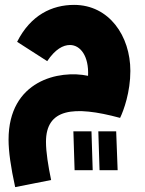

<svg xmlns="http://www.w3.org/2000/svg" viewBox="-20 -494 593 785"><path d="M42 271 189 242C177 184 168 128 168 86C168 -49 279 -64 471 -12C486 -43 513 -118 513 -204C513 -347 426 -474 283 -474C192 -474 105 -432 50 -323L173 -244C206 -293 238 -310 266 -310C309 -310 344 -264 340 -184C223 -209 15 -166 15 77C15 125 24 189 42 271ZM387 202H461L455 43H382ZM285 202H359L354 43H280Z"/></svg>

Font: Noto Sans Arabic UI Cn Bk
Style: Regular
Weight: 900
Width: 3
Designer: Monotype Design Team, Nadine Chahine and Nizar Qandah
Foundry: Monotype Imaging Inc.
Version: Version 2.010